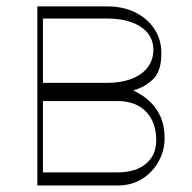

<svg xmlns="http://www.w3.org/2000/svg" viewBox="-20 -565 586 585"><path d="M93.8 0V-545.5H306.8Q356.5 -545.5 393.6 -526.5Q430.8 -507.5 451.3 -475.3Q471.9 -443.2 471.6 -403.4Q471.9 -347.7 446 -323.2Q420.1 -298.7 386.4 -289.8Q394.5 -285.5 410.2 -276.1Q425.8 -266.7 442.3 -249.8Q458.8 -233 470.2 -206.9Q481.5 -180.8 481.5 -143.5Q481.5 -106.5 463.6 -73.7Q445.7 -40.8 413.7 -20.4Q381.7 0 339.5 0ZM110.8 -39.8H339.5Q393.8 -40.1 424.9 -66.2Q456 -92.3 456 -137.8Q456 -192.8 424.9 -224.8Q393.8 -256.7 339.5 -257.1H110.8ZM110.8 -312.5H304Q370.4 -312.5 408.7 -339.5Q447.1 -366.5 447.4 -413.4Q447.1 -457.4 409.6 -482.8Q372.2 -508.2 306.8 -508.5H110.8Z"/></svg>

Font: Inter Thin BETA
Style: Regular
Weight: 100
Designer: Rasmus Andersson
Foundry: rsms
Version: Version 3.011;git-f93a4a705